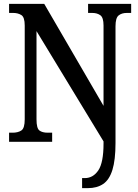

<svg xmlns="http://www.w3.org/2000/svg" viewBox="-20 -734 715 994"><path d="M405 240V188H419Q462 188 489 148Q516 108 516 9V-2L169 -573V-116Q169 -70 184 -58.5Q199 -47 227 -47H250V0H27V-47H45Q73 -47 90.5 -58.5Q108 -70 108 -116V-602Q108 -645 90.5 -656Q73 -667 49 -667H27V-714H209L516 -186V-602Q516 -643 499.5 -655Q483 -667 458 -667H436V-714H659V-667H636Q610 -667 594 -654Q578 -641 578 -598V6Q578 94 562 145.5Q546 197 514 218.5Q482 240 435 240Z"/></svg>

Font: Noto Serif Lao Condensed SemiBold
Style: Regular
Weight: 600
Width: 3
Designer: Monotype Design Team
Foundry: Monotype Imaging Inc.
Version: Version 2.003; ttfautohint (v1.8.4.7-5d5b)